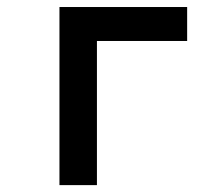

<svg xmlns="http://www.w3.org/2000/svg" viewBox="-20 -538 626 558"><path d="M152.8 0V-517.6H523.9V-418.9H261.7V0Z"/></svg>

Font: Caskaydia Cove Medium
Style: Regular
Weight: 500
Monospace: yes
Designer: Aaron Bell
Foundry: Saja Typeworks
Version: Version 4.300; ttfautohint (v1.8.3)